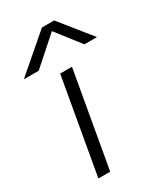

<svg xmlns="http://www.w3.org/2000/svg" viewBox="-196 -798 749 873"><g transform="rotate(-30 178.0 -361.5)"><path d="M175 -723H239L370 -560H304L206 -686L64 -560H-14ZM142 -500H204L116 0H54Z"/></g></svg>

Font: Overused Grotesk Book
Style: Italic
Weight: 350
Italic angle: -10°
Version: Version 0.003